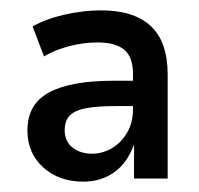

<svg xmlns="http://www.w3.org/2000/svg" viewBox="-20 -734 384 371"><path d="M141 -383Q94 -383 63.5 -410.5Q33 -438 33 -482Q33 -533 75 -555.5Q117 -578 199 -578H243V-529H202Q168 -529 146.5 -525Q125 -521 115 -511Q105 -501 105 -482Q105 -461 120 -449Q135 -437 158 -437Q178 -437 196 -447.5Q214 -458 225.5 -477.5Q237 -497 237 -523V-591Q237 -624 220 -638Q203 -652 168 -652Q142 -652 114.5 -645Q87 -638 65 -625L43 -683Q70 -698 106 -706Q142 -714 175 -714Q239 -714 271.5 -683.5Q304 -653 304 -590V-389H239V-455Q226 -419 200.5 -401Q175 -383 141 -383Z"/></svg>

Font: Nunito Sans 7pt SemiCondensed SemiBold
Style: Regular
Weight: 600
Width: 4
Designer: Vernon Adams
Foundry: Vernon Adams
Version: Version 3.101;gftools[0.9.27]